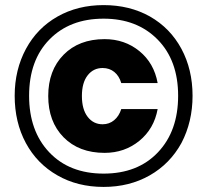

<svg xmlns="http://www.w3.org/2000/svg" viewBox="-20 -736 819 760"><path d="M390.1 3.9Q286.6 3.9 207 -42Q126.5 -87.9 82.3 -169.9Q38.1 -252 38.1 -356.9Q38.1 -460 83 -543Q127.4 -625 207.5 -670.4Q287.6 -715.8 390.1 -715.8Q493.2 -715.8 573.2 -670.9Q653.8 -625 698 -543Q742.2 -460.9 742.2 -356.9Q742.2 -253.9 698.2 -169.9Q652.8 -87.4 572.5 -41.7Q492.2 3.9 390.1 3.9ZM685.1 -356.9Q685.1 -497.1 603.8 -579.6Q522.5 -662.1 390.1 -662.1Q256.3 -662.1 175.8 -579.8Q95.2 -497.6 95.2 -356.9Q95.2 -217.3 175 -133.1Q254.9 -48.8 390.1 -48.8Q525.4 -48.8 605.2 -133.1Q685.1 -217.3 685.1 -356.9ZM394 -130.9Q292.5 -130.9 231.7 -192.6Q170.9 -254.4 170.9 -356Q170.9 -457.5 231.7 -519.3Q292.5 -581.1 394 -581.1Q473.6 -581.1 531.7 -533.7Q589.8 -486.3 604 -407.2H460Q451.7 -435.5 432.4 -451.2Q413.1 -466.8 386.2 -466.8Q349.6 -466.8 326.9 -437.7Q304.2 -408.7 304.2 -356Q304.2 -303.2 326.9 -273.7Q349.6 -244.1 386.2 -244.1Q412.6 -244.1 431.9 -260.3Q451.2 -276.4 460 -304.2H604Q589.8 -226.1 531.5 -178.5Q473.1 -130.9 394 -130.9Z"/></svg>

Font: Biathlonist
Style: Bold
Weight: 700
Designer: Go4gold
Foundry: Go4gold
Version: Version 3.010;FEAKit 1.0